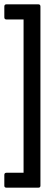

<svg xmlns="http://www.w3.org/2000/svg" viewBox="-26 -722 258 888"><path d="M4 146Q-6 146 -6 137V87Q-6 77 4 77H83V-632H4Q-6 -632 -6 -642V-692Q-6 -702 4 -702H151Q161 -702 161 -692V137Q161 146 151 146Z"/></svg>

Font: Sofia Sans Condensed Medium
Style: Regular
Weight: 500
Designer: Botio Nikoltchev, Ani Petrova
Foundry: lettersoup
Version: Version 4.101; ttfautohint (v1.8.4.7-5d5b)